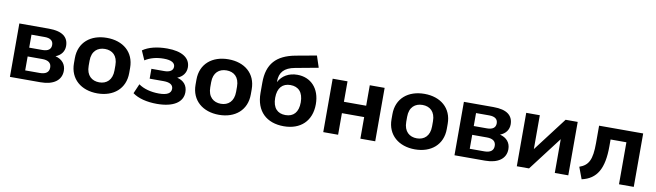

<svg xmlns="http://www.w3.org/2000/svg" viewBox="-40 -1316 6521 1908"><g transform="rotate(10 3221.0 -362.0)"><path d="M381.8 0C514.6 0 590.8 -57.6 590.8 -151.9C590.8 -216.3 553.2 -263.2 483.9 -280.8C537.1 -300.8 570.3 -342.8 570.3 -397.9C570.3 -487.3 509.8 -539.1 372.1 -539.1H73.7V0ZM211.9 -230.5H358.9C418.9 -230.5 451.7 -208 451.7 -160.2C451.7 -113.3 418.9 -89.8 358.9 -89.8H211.9ZM211.9 -450.2H345.2C402.3 -450.2 432.1 -427.7 432.1 -384.8C432.1 -341.8 402.3 -319.3 345.2 -319.3H211.9Z M956.5 10.7C1118.7 10.7 1234.4 -84.5 1234.4 -244.1V-295.4C1234.4 -455.6 1118.7 -549.3 956.5 -549.3C793.9 -549.3 676.8 -455.6 676.8 -295.4V-244.1C676.8 -84.5 793.9 10.7 956.5 10.7ZM956.5 -100.6C882.3 -100.6 825.2 -146.5 825.2 -244.1V-295.4C825.2 -393.1 882.3 -437.5 956.5 -437.5C1030.3 -437.5 1085.9 -393.1 1085.9 -295.4V-244.1C1085.9 -147 1030.3 -100.6 956.5 -100.6Z M1557.6 10.7C1723.6 10.7 1817.4 -51.3 1817.4 -151.9C1817.4 -219.7 1779.8 -264.2 1712.4 -280.8C1765.6 -301.3 1798.8 -343.8 1798.8 -399.4C1798.8 -495.6 1712.9 -549.3 1564.9 -549.3C1463.9 -549.3 1377.4 -528.3 1319.3 -486.8L1360.4 -393.6C1412.1 -426.3 1473.1 -443.8 1548.8 -443.8C1627 -443.8 1662.6 -420.4 1662.6 -381.8C1662.6 -343.8 1628.9 -323.2 1574.7 -323.2H1444.3V-223.6H1585.4C1648.9 -223.6 1681.6 -202.1 1681.6 -162.6C1681.6 -117.7 1642.1 -94.2 1559.6 -94.2C1478.5 -94.2 1404.3 -114.3 1353.5 -150.9L1311.5 -53.7C1368.2 -11.2 1457.5 10.7 1557.6 10.7Z M2183.6 10.7C2345.7 10.7 2461.4 -84.5 2461.4 -244.1V-295.4C2461.4 -455.6 2345.7 -549.3 2183.6 -549.3C2021 -549.3 1903.8 -455.6 1903.8 -295.4V-244.1C1903.8 -84.5 2021 10.7 2183.6 10.7ZM2183.6 -100.6C2109.4 -100.6 2052.2 -146.5 2052.2 -244.1V-295.4C2052.2 -393.1 2109.4 -437.5 2183.6 -437.5C2257.3 -437.5 2313 -393.1 2313 -295.4V-244.1C2313 -147 2257.3 -100.6 2183.6 -100.6Z M2837.9 10.7C3006.3 10.7 3114.7 -90.3 3114.7 -259.8C3114.7 -420.9 3018.1 -516.6 2884.8 -516.6C2797.9 -516.6 2731 -477.1 2695.8 -409.7V-418C2695.8 -507.3 2742.2 -560.1 2847.2 -579.1L3080.1 -622.1L3041.5 -738.8L2832.5 -700.7C2643.6 -665.5 2553.7 -568.4 2553.7 -380.4V-276.4C2553.7 -88.9 2665 10.7 2837.9 10.7ZM2835 -101.6C2754.4 -101.6 2705.6 -151.4 2705.6 -253.4C2705.6 -354 2754.9 -404.3 2833.5 -404.3C2915 -404.3 2963.9 -354 2963.9 -252.4C2963.9 -151.4 2915.5 -101.6 2835 -101.6Z M3385.3 0V-217.8H3609.9V0H3759.8V-539.1H3609.9V-332.5H3385.3V-539.1H3235.4V0Z M4161.1 10.7C4323.2 10.7 4439 -84.5 4439 -244.1V-295.4C4439 -455.6 4323.2 -549.3 4161.1 -549.3C3998.5 -549.3 3881.3 -455.6 3881.3 -295.4V-244.1C3881.3 -84.5 3998.5 10.7 4161.1 10.7ZM4161.1 -100.6C4086.9 -100.6 4029.8 -146.5 4029.8 -244.1V-295.4C4029.8 -393.1 4086.9 -437.5 4161.1 -437.5C4234.9 -437.5 4290.5 -393.1 4290.5 -295.4V-244.1C4290.5 -147 4234.9 -100.6 4161.1 -100.6Z M4867.7 0C5000.5 0 5076.7 -57.6 5076.7 -151.9C5076.7 -216.3 5039.1 -263.2 4969.7 -280.8C5022.9 -300.8 5056.2 -342.8 5056.2 -397.9C5056.2 -487.3 4995.6 -539.1 4857.9 -539.1H4559.6V0ZM4697.8 -230.5H4844.7C4904.8 -230.5 4937.5 -208 4937.5 -160.2C4937.5 -113.3 4904.8 -89.8 4844.7 -89.8H4697.8ZM4697.8 -450.2H4831.1C4888.2 -450.2 4918 -427.7 4918 -384.8C4918 -341.8 4888.2 -319.3 4831.1 -319.3H4697.8Z M5312 0 5571.8 -340.8V0H5708V-539.1H5585.9L5325.7 -197.3V-539.1H5188.5V0Z M5845.2 15.6C5995.1 -18.1 6060.1 -128.4 6060.1 -355.5V-423.8H6219.7V0H6368.7V-539.1H5923.8V-361.8C5923.8 -196.3 5892.1 -134.8 5800.8 -103Z"/></g></svg>

Font: Winston
Style: Bold
Weight: 700
Designer: Vernon Adams, Kim Jin-seong, David Berlow, Cristiano Sobral
Foundry: The Winston Project Authors
Version: Version 3.004